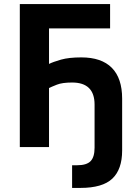

<svg xmlns="http://www.w3.org/2000/svg" viewBox="-20 -720 671 940"><path d="M77 -700H519V-581H220V-407Q240 -417 278.5 -428Q317 -439 378 -439Q477 -439 527.5 -388Q578 -337 578 -237V17Q578 109 530 154.5Q482 200 374 200H333V89H358Q404 89 423.5 69Q443 49 443 3V-208Q443 -316 333 -316Q285 -316 258.5 -305.5Q232 -295 220 -289V0H77Z"/></svg>

Font: Golos UI
Style: Bold
Weight: 700
Designer: A.Korolkova, Vitaly Kuzmin
Foundry: ParaType Ltd
Version: Version 2.000